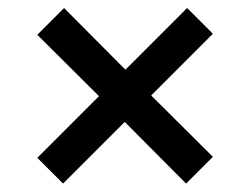

<svg xmlns="http://www.w3.org/2000/svg" viewBox="-20 -573 615 472"><path d="M135 -121.7 71.7 -185 223.3 -336.7 71.7 -487.5 137.5 -553.3 288.3 -401.7 440 -553.3 503.3 -490 351.7 -338.3 503.3 -187.5 437.5 -121.7 286.7 -273.3Z"/></svg>

Font: Funnel Display Medium
Style: Regular
Weight: 500
Designer: NORD ID, Kristian Moeller
Foundry: Dicotype
Version: Version 1.000